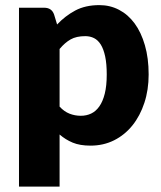

<svg xmlns="http://www.w3.org/2000/svg" viewBox="-20 -548 615 733"><path d="M198 -454.5Q228.5 -487 267.2 -507.8Q306 -528.5 359.5 -528.5Q400 -528.5 434.5 -510.5Q469 -492.5 494 -458.5Q519 -424.5 533.2 -375.2Q547.5 -326 547.5 -263.5Q547.5 -205 531.2 -155.5Q515 -106 485.8 -69.5Q456.5 -33 415.8 -12.5Q375 8 325.5 8Q285 8 257.5 -3.5Q230 -15 207.5 -34.5V164.5H52.5V-518.5H148.5Q177.5 -518.5 186.5 -492.5ZM207.5 -141Q225 -122 245.5 -114Q266 -106 288.5 -106Q310 -106 328 -114.5Q346 -123 359.2 -141.8Q372.5 -160.5 380 -190.5Q387.5 -220.5 387.5 -263.5Q387.5 -304.5 381.5 -332.5Q375.5 -360.5 364.8 -377.8Q354 -395 339 -402.5Q324 -410 305.5 -410Q271.5 -410 249.5 -397.5Q227.5 -385 207.5 -361Z"/></svg>

Font: Lato
Style: Regular
Weight: 900
Designer: Lukasz Dziedzic with Adam Twardoch and Botio Nikoltchev
Foundry: tyPoland Lukasz Dziedzic
Version: Version 2.010; 2014-09-01; http://www.latofonts.com/; ttfaut